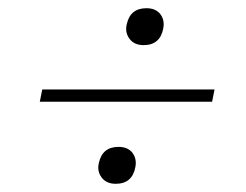

<svg xmlns="http://www.w3.org/2000/svg" viewBox="-20 -528 600 468"><path d="M330 -418Q307.5 -418 296 -433Q287.5 -444 287.5 -457.5Q287.5 -463 289 -469Q297.5 -508 337 -508Q359 -508 370.5 -494Q379 -483 379 -469Q379 -464.5 378 -459Q370.5 -418 330 -418ZM77 -280 83 -310H503L497 -280ZM262 -80Q239.5 -80 228 -95Q219.5 -106 219.5 -119.5Q219.5 -125 221 -131Q229.5 -170 269 -170Q291 -170 302.5 -156Q311 -145 311 -131Q311 -126.5 310 -121Q302.5 -80 262 -80Z"/></svg>

Font: Heraclito Thin
Style: Italic
Weight: 100
Italic angle: -12°
Designer: Kostas Bartsokas (font) & Cristiano Sobral (main changes)
Foundry: Kostas Bartsokas (font) & Cristiano Sobral (main changes)
Version: Version 1.00;July 8, 2020;FontCreator 13.0.0.2655 64-bit